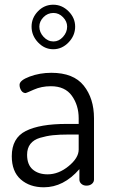

<svg xmlns="http://www.w3.org/2000/svg" viewBox="-20 -788 478 815"><path d="M198 -479Q292 -479 335.5 -424.5Q379 -370 379 -286V-26Q379 -15 370 -7.5Q361 0 347 0Q334 0 325.5 -7.5Q317 -15 317 -26V-70Q250 7 166 7Q106 7 68 -26.5Q30 -60 30 -125Q30 -202 89.5 -232Q149 -262 263 -262H314V-286Q314 -341 285 -381.5Q256 -422 196 -422Q156 -422 123.5 -407.5Q91 -393 89 -393Q77 -393 70 -404Q63 -415 63 -428Q63 -447 106 -463Q149 -479 198 -479ZM314 -153V-217H272Q232 -217 204.5 -214Q177 -211 150 -203Q123 -195 109 -177Q95 -159 95 -131Q95 -89 119 -68.5Q143 -48 182 -48Q229 -48 271.5 -83Q314 -118 314 -153ZM206 -768Q243 -768 271 -740Q299 -712 299 -675Q299 -637 271 -608Q243 -579 206 -579Q169 -579 141.5 -608Q114 -637 114 -675Q114 -712 141 -740Q168 -768 206 -768ZM265 -675Q265 -697 247.5 -715Q230 -733 207 -733Q182 -733 164.5 -715Q147 -697 147 -675Q147 -651 165 -631.5Q183 -612 207 -612Q230 -612 247.5 -631.5Q265 -651 265 -675Z"/></svg>

Font: Dosis
Style: Book
Weight: 400
Designer: EdgarTolentino, PabloImpallari, IginoMarini
Foundry: EdgarTolentino, PabloImpallari, IginoMarini
Version: Version 1.007